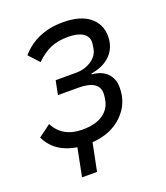

<svg xmlns="http://www.w3.org/2000/svg" viewBox="-125 -615 728 842"><g transform="rotate(-20 238.5 -194.0)"><path d="M113 140 139 9Q38 -7 0 -87L57 -129Q95 -56 187 -56Q246 -56 280 -78Q314 -100 323 -137Q328 -159 328 -174Q328 -235 232 -235H137L150 -300H246Q285 -300 316 -320Q347 -340 353 -372Q357 -392 357 -403Q357 -430 333 -445Q309 -460 266 -460Q218 -460 184 -445.5Q150 -431 115 -397L71 -445Q143 -528 266 -528Q346 -528 389 -494Q432 -460 432 -403Q432 -351 399 -317Q366 -283 308 -274L307 -270Q354 -266 378.5 -240.5Q403 -215 403 -174Q403 -98 349.5 -46.5Q296 5 209 11L183 140Z"/></g></svg>

Font: Aneliza
Style: Italic
Weight: 400
Italic angle: -11.31°
Designer: Mike Abbink, Paul van der Laan, Pieter van Rosmalen
Foundry: Bold Monday
Version: Version 3.0